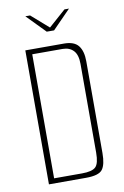

<svg xmlns="http://www.w3.org/2000/svg" viewBox="-87 -824 563 875"><g transform="rotate(-10 194.0 -386.5)"><path d="M94 -773H116L196 -703L275 -773H296L212 -687H178ZM67 -620H246Q293 -620 312.5 -595Q332 -570 332 -523V-98Q332 -45 315 -22.5Q298 0 239 0H67ZM224 -23Q271 -23 287.5 -39Q304 -55 304 -105V-516Q304 -558 285.5 -577.5Q267 -597 235 -597H95V-23Z"/></g></svg>

Font: Smooch Sans Thin ExtraLight
Style: Regular
Weight: 250
Version: Version 1.010